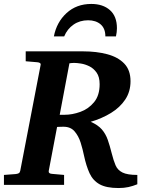

<svg xmlns="http://www.w3.org/2000/svg" viewBox="-33 -929 736 965"><path d="M563 16.1Q501.5 16.1 467.8 -2.7Q434.1 -21.5 417.2 -58.1Q400.4 -94.7 389.2 -147Q382.8 -178.7 372.3 -212.2Q361.8 -245.6 341.8 -268.8Q321.8 -292 286.1 -292Q279.8 -292 271 -291.7Q262.2 -291.5 253.9 -291L211.9 -69.8Q209.5 -56.6 228 -55.2L289.1 -49.8V0H-13.2V-49.8L45.9 -54.2Q55.2 -55.2 61 -58.3Q66.9 -61.5 68.8 -70.8L170.9 -601.1Q174.8 -614.7 153.8 -616.2L96.2 -621.1V-670.9H384.8Q452.1 -670.9 506.1 -656.5Q560.1 -642.1 591.6 -609.4Q623 -576.7 623 -521Q623 -468.8 596.7 -429Q570.3 -389.2 524.9 -361.3Q479.5 -333.5 422.9 -316.9Q459.5 -300.8 478.8 -278.6Q498 -256.3 508.5 -226.6Q519 -196.8 528.8 -157.2Q537.6 -122.1 547.9 -98.1Q558.1 -74.2 582.5 -62Q606.9 -49.8 657.2 -49.8V-2.9Q634.8 6.3 612.5 11.2Q590.3 16.1 563 16.1ZM267.1 -352.1H292Q330.1 -352.1 370.8 -366.7Q411.6 -381.3 439.7 -415.3Q467.8 -449.2 467.8 -505.9Q467.8 -542.5 452.6 -564Q437.5 -585.4 416 -595.9Q394.5 -606.4 373.5 -609.6Q352.5 -612.8 340.8 -612.8Q334.5 -612.8 328.1 -612.3Q321.8 -611.8 315.9 -610.8ZM554.7 -787.1Q554.7 -768.1 549.8 -746.1H496.6Q496.6 -786.1 472.7 -806.6Q448.7 -827.1 409.7 -827.1Q368.2 -827.1 336.7 -805.4Q305.2 -783.7 289.6 -746.1H237.8Q251.5 -817.4 301.5 -863.3Q351.6 -909.2 425.8 -909.2Q484.4 -909.2 519.5 -878.2Q554.7 -847.2 554.7 -787.1Z"/></svg>

Font: Charis
Style: Bold Italic
Weight: 700
Italic angle: -11°
Designer: Walt Agee, Miriam Martin, Annie Olsen, Victor Gaultney, Lorna Priest, Alan Ward, Bob Hallissy, Martin Hosken, Sharon Cor
Foundry: SIL Global
Version: Version 7.000